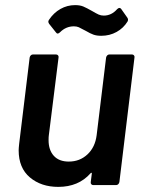

<svg xmlns="http://www.w3.org/2000/svg" viewBox="-20 -724 567 751"><path d="M408 -511H496Q501 -511 504 -507.5Q507 -504 506 -499L447 -12Q446 -7 442.5 -3.5Q439 0 434 0H345Q340 0 337 -3.5Q334 -7 335 -12L339 -44Q340 -47 338 -48Q336 -49 334 -46Q287 7 208 7Q141 7 97 -30Q53 -67 53 -136Q53 -144 55 -162L96 -499Q97 -504 100.5 -507.5Q104 -511 109 -511H199Q204 -511 207 -507.5Q210 -504 209 -499L171 -195Q170 -189 170 -176Q170 -137 190.5 -114.5Q211 -92 249 -92Q292 -92 322 -120Q352 -148 358 -195L395 -499Q396 -504 399.5 -507.5Q403 -511 408 -511ZM316 -603Q296 -614 288 -617.5Q280 -621 269 -621Q238 -621 215 -598Q205 -588 199 -597L172 -631Q169 -636 169 -639Q169 -643 172 -647Q190 -674 216.5 -689Q243 -704 274 -704Q293 -704 306 -698.5Q319 -693 340 -681Q357 -671 366 -667Q375 -663 386 -663Q416 -663 438 -688Q443 -693 447 -693Q451 -693 454 -689L478 -655Q483 -648 479 -640Q463 -614 436 -599Q409 -584 376 -584Q358 -584 345.5 -588.5Q333 -593 316 -603Z"/></svg>

Font: Barlow SemiBold
Style: Italic
Weight: 600
Italic angle: -7°
Designer: Jeremy Tribby
Foundry: Tribby Type
Version: Version 1.408